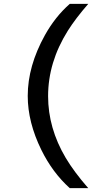

<svg xmlns="http://www.w3.org/2000/svg" viewBox="-20 -875 545 990"><path d="M339.8 95.2Q250.5 14.6 193.4 -101.6Q123 -244.6 123 -380.4Q123 -534.2 211.4 -693.4Q265.1 -789.6 339.8 -855H435.1Q369.6 -779.8 329.6 -716.3Q228 -554.2 228 -379.4Q228 -214.4 318.8 -61Q361.8 11.2 435.1 95.2Z"/></svg>

Font: FORM UDPGothic
Style: Bold
Weight: 700
Foundry: Pronama LLC
Version: Version 1.051